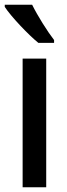

<svg xmlns="http://www.w3.org/2000/svg" viewBox="-27 -786 283 806"><path d="M108 -766H-7V-757C19 -717 92 -640 134 -606H200V-618C172 -654 130 -721 108 -766ZM167 0V-540H68V0Z"/></svg>

Font: Noto Sans Thai Looped Condensed Medium
Style: Regular
Weight: 500
Width: 3
Designer: Sasikarn Vongin, Ben Mitchell
Foundry: The Fontpad Ltd
Version: Version 1.001